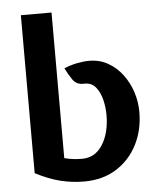

<svg xmlns="http://www.w3.org/2000/svg" viewBox="-54 -805 718 867"><g transform="rotate(-5 305.0 -371.5)"><path d="M293 15Q238.5 15 186.2 2.2Q134 -10.5 73 -42V-758H212V-98Q235.5 -92 254.2 -90Q273 -88 293 -88Q351.5 -88 385.2 -141.2Q419 -194.5 419 -277Q419 -309 410.8 -344Q402.5 -379 383 -402.8Q363.5 -426.5 330 -425Q297 -423.5 280 -447.5Q263 -471.5 248 -502Q276.5 -514 306.5 -520Q336.5 -526 362 -526Q409.5 -526 447.5 -504.2Q485.5 -482.5 512.5 -446.5Q539.5 -410.5 553.8 -366.2Q568 -322 568 -277Q568 -195.5 534.5 -129.2Q501 -63 439.2 -24Q377.5 15 293 15Z"/></g></svg>

Font: Expletus Sans
Style: Bold
Weight: 700
Version: Version 7.500